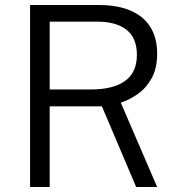

<svg xmlns="http://www.w3.org/2000/svg" viewBox="-20 -743 711 763"><path d="M604.5 0H521L385 -320.5H177.5V0H99.5V-723H372.5Q448.5 -723 500.2 -700.2Q552 -677.5 578.2 -634.5Q604.5 -591.5 604.5 -530.5Q604.5 -471.5 582.8 -432.2Q561 -393 528 -369.8Q495 -346.5 460 -335ZM341.5 -387.5Q429.5 -387.5 476.8 -421.2Q524 -455 524 -525Q524 -592.5 482.5 -624.8Q441 -657 366.5 -657H177.5V-387.5Z"/></svg>

Font: Public Sans Thin Light
Style: Regular
Weight: 300
Version: Version 1.007